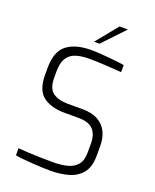

<svg xmlns="http://www.w3.org/2000/svg" viewBox="-168 -1022 910 1124"><g transform="rotate(20 287.5 -460.0)"><path d="M286 6Q265 6 235.5 5Q206 4 173.5 1.5Q141 -1 112.5 -3.5Q84 -6 66 -10V-54Q89 -52 124.5 -50Q160 -48 201.5 -47Q243 -46 284 -46Q331 -46 370 -55.5Q409 -65 432 -91.5Q455 -118 455 -169V-225Q455 -281 427 -311Q399 -341 335 -341H250Q164 -341 114.5 -378.5Q65 -416 65 -511V-554Q65 -657 119 -698.5Q173 -740 270 -740Q300 -740 339.5 -737Q379 -734 417 -730Q455 -726 478 -722V-678Q435 -681 380 -684.5Q325 -688 275 -688Q227 -688 192.5 -676.5Q158 -665 139.5 -635.5Q121 -606 121 -552V-513Q121 -446 155.5 -421.5Q190 -397 251 -397H340Q399 -397 437 -375.5Q475 -354 493 -316.5Q511 -279 511 -231V-170Q511 -99 480 -61Q449 -23 398 -8.5Q347 6 286 6ZM268 -791 378 -926H430L302 -791Z"/></g></svg>

Font: Exo Thin Light
Style: Regular
Weight: 300
Version: Version 2.000